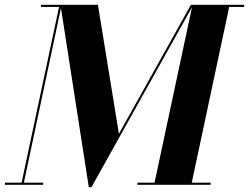

<svg xmlns="http://www.w3.org/2000/svg" viewBox="-48 -770 1037 800"><path d="M-27.5 -9V0H132V-9H51.5L206 -736.5L322 10H333L752 -740L596 -9H524.5V0H829.5V-9H751L907 -741H969.5V-750H747.5L447.5 -212.5L360 -750H122.5V-741H198L42 -9Z"/></svg>

Font: Bodoni* 24pt
Style: Bold Italic
Weight: 700
Italic angle: -13°
Version: Version 2.3